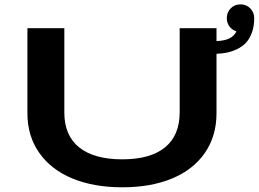

<svg xmlns="http://www.w3.org/2000/svg" viewBox="-20 -826 1156 858"><path d="M102.5 -320V-700H267.5V-323Q267.5 -220.5 334 -167.2Q400.5 -114 526.5 -114Q652 -114 717.5 -167.5Q783 -221 783 -325V-700H947.5V-642.5Q1018 -644.5 1036.5 -686Q1017 -692 1005.2 -708Q993.5 -724 993.5 -744.5Q993.5 -771 1011 -788.8Q1028.5 -806.5 1054.5 -806.5Q1080.5 -806.5 1098.2 -788.8Q1116 -771 1116 -744.5Q1116 -708 1105.5 -679.8Q1095 -651.5 1078.8 -634.5Q1062.5 -617.5 1039.5 -606.5Q1016.5 -595.5 994.5 -591Q972.5 -586.5 947.5 -585.5V-320Q947.5 -218 895.5 -142.8Q843.5 -67.5 748.5 -28.2Q653.5 11 526.5 11Q399.5 11 304 -28.2Q208.5 -67.5 155.5 -142.8Q102.5 -218 102.5 -320Z"/></svg>

Font: League Mono Extended SemiBold
Style: Regular
Weight: 600
Width: 9
Designer: Tyler Finck
Foundry: The League of Moveable Type / Tyler Finck
Version: Version 2.210